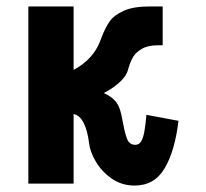

<svg xmlns="http://www.w3.org/2000/svg" viewBox="-20 -570 640 596"><path d="M256.5 -125.5Q252 -163.5 240 -187.8Q228 -212 208.5 -216V0H68V-550H208.5V-353Q232 -365.5 251.8 -384Q271.5 -402.5 284 -427Q288 -435 295 -453Q306.5 -483.5 319.8 -502.8Q333 -522 363 -536Q393 -550 445 -550H485V-429.5H471.5Q439 -429.5 420 -418.2Q401 -407 392.8 -392.5Q384.5 -378 378.5 -357.5Q376 -347.5 373.5 -343Q367 -328.5 348 -311.8Q329 -295 302 -281Q339 -265.5 350.5 -235Q356 -221 362 -188Q368 -154 375.2 -137.2Q382.5 -120.5 400 -120.5Q410.5 -120.5 417 -129.5Q423.5 -138.5 427.5 -158.2Q431.5 -178 434.5 -213.5L534 -195Q523 -101.5 491.2 -47.8Q459.5 6 398 6Q358 6 327 -15.5Q296 -37 277.8 -67.8Q259.5 -98.5 256.5 -125.5Z"/></svg>

Font: JuliaMono Black
Style: Regular
Weight: 900
Monospace: yes
Designer: cormullion
Foundry: corm
Version: Version 0.054; ttfautohint (v1.8.4)